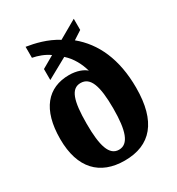

<svg xmlns="http://www.w3.org/2000/svg" viewBox="-183 -876 919 999"><g transform="rotate(-30 276.0 -376.0)"><path d="M274 10C430 10 514 -87 514 -289C514 -462 457 -583 361 -662L412 -695V-762L302 -699C242 -737 173 -753 122 -761V-695C154 -689 191 -676 220 -655L147 -613V-547L270 -615C309 -580 332 -535 345 -489C327 -506 290 -521 244 -521C116 -521 38 -433 38 -255C38 -79 126 10 274 10ZM276 -54C218 -54 197 -123 197 -255C197 -394 218 -455 275 -455C334 -455 357 -391 357 -255C357 -123 334 -54 276 -54Z"/></g></svg>

Font: Noto Serif Condensed ExtraBold
Style: Regular
Weight: 800
Width: 3
Designer: Monotype Design Team
Foundry: Monotype Imaging Inc.
Version: Version 2.013